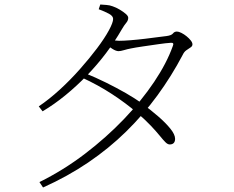

<svg xmlns="http://www.w3.org/2000/svg" viewBox="-20 -792 1040 852"><path d="M155 16Q262 -37 357 -109.5Q452 -182 530 -263.5Q608 -345 664 -428.5Q720 -512 747 -588Q754 -604 737 -602Q718 -601 683.5 -596Q649 -591 614.5 -586Q580 -581 561 -577Q545 -574 530 -569.5Q515 -565 506 -565Q495 -565 479 -575Q463 -585 447 -598L461 -617Q476 -614 487.5 -612.5Q499 -611 508 -611Q528 -611 559.5 -613.5Q591 -616 624 -620Q657 -624 683 -627.5Q709 -631 719 -632Q741 -635 747.5 -643.5Q754 -652 765 -652Q773 -652 785 -646Q797 -640 808 -631Q819 -622 826.5 -612.5Q834 -603 834 -595Q834 -587 825.5 -581.5Q817 -576 807 -569Q797 -562 791 -549Q741 -454 678.5 -368.5Q616 -283 539.5 -208Q463 -133 371.5 -71Q280 -9 171 40ZM733 -151Q724 -151 714 -161Q704 -171 689 -189.5Q674 -208 650 -233.5Q626 -259 589 -291Q539 -334 477 -374.5Q415 -415 343 -448L356 -468Q405 -448 451.5 -425Q498 -402 539 -378.5Q580 -355 611 -332Q648 -305 681.5 -276Q715 -247 736 -221Q757 -195 757 -176Q757 -164 751 -157.5Q745 -151 733 -151ZM152 -320Q198 -351 245 -394Q292 -437 334.5 -485Q377 -533 410.5 -577.5Q444 -622 463 -657Q482 -692 482 -708Q482 -721 463.5 -731Q445 -741 418 -751L425 -772Q438 -771 452.5 -770Q467 -769 480 -764Q495 -759 511 -749.5Q527 -740 538 -730.5Q549 -721 549 -713Q549 -701 540 -690.5Q531 -680 520 -661Q489 -607 450 -555.5Q411 -504 365.5 -457Q320 -410 270.5 -369.5Q221 -329 169 -298Z"/></svg>

Font: Noto Serif SC ExtraLight ExtraLight
Style: Regular
Weight: 250
Version: Version 2.002-H1;hotconv 1.1.0;makeotfexe 2.6.0